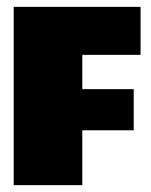

<svg xmlns="http://www.w3.org/2000/svg" viewBox="-20 -540 440 560"><path d="M20 -520V0H220V-160H370V-280H220V-380H390V-520Z"/></svg>

Font: MikodacsPCS
Style: Regular
Weight: 900
Designer: gluk (gluksza@wp.pl)
Foundry: gluk (gluksza@wp.pl)
Version: Version 0.27